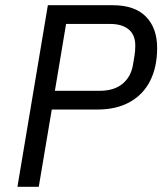

<svg xmlns="http://www.w3.org/2000/svg" viewBox="-20 -718 640 738"><path d="M47 0 164 -698H413Q498 -698 541 -654Q584 -610 584 -534Q584 -460 557 -407Q530 -354 478.5 -325.5Q427 -297 355 -297H179L129 0ZM191 -369H363Q418 -369 450.5 -395.5Q483 -422 491 -468L497 -504Q500 -522 500 -543Q500 -584 474.5 -605Q449 -626 403 -626H234Z"/></svg>

Font: iA Writer Mono V
Style: Regular
Weight: 400
Italic angle: -9.5°
Designer: Mike Abbink, Paul van der Laan, Pieter van Rosmalen
Foundry: Bold Monday
Version: Version 2.000